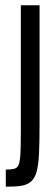

<svg xmlns="http://www.w3.org/2000/svg" viewBox="-20 -708 209 728"><path d="M2 0V-65Q22 -65 34 -68Q46 -71 51 -84Q56 -97 57.5 -127Q59 -157 59 -210V-688H130V-237Q130 -170 128 -126.5Q126 -83 119 -57.5Q112 -32 97.5 -19.5Q83 -7 60 -3.5Q37 0 2 0Z"/></svg>

Font: Saira UltraCondensed Medium
Style: Regular
Weight: 500
Width: 1
Designer: Hector Gatti with collaboration of the Omnibus-Type team
Foundry: Omnibus-Type
Version: Version 1.101